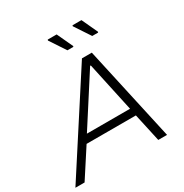

<svg xmlns="http://www.w3.org/2000/svg" viewBox="-218 -1057 1164 1214"><g transform="rotate(-30 364.0 -449.5)"><path d="M-17 0 428 -688H500L652 0H588L543 -205H183L50 0ZM217 -260H532L454 -621H449ZM417 -778H374L298 -893L300 -899H365L419 -783ZM598 -778H555L479 -893L481 -899H546L600 -783Z"/></g></svg>

Font: Saira SemiExpanded Light
Style: Italic
Weight: 300
Width: 6
Italic angle: -12°
Designer: Hector Gatti with collaboration of the Omnibus-Type team
Foundry: Omnibus-Type
Version: Version 1.101